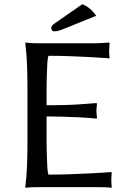

<svg xmlns="http://www.w3.org/2000/svg" viewBox="-20 -889 610 912"><path d="M201.2 -212.4Q201.2 -205.6 201.7 -184.8Q202.1 -164.1 202.9 -138.7Q203.6 -113.3 205.1 -91.1Q206.5 -68.8 210 -59.6Q262.7 -59.6 315.9 -61.5Q369.1 -63.5 412.6 -65.7Q456.1 -67.9 482.4 -69.8Q508.8 -71.8 508.8 -71.8L510.7 -67.9Q508.8 -50.8 508.8 -32.7Q508.8 -25.4 509.3 -18.6Q509.8 -11.7 510.7 0L508.8 2.9Q495.6 1 479 0.5Q462.4 0 445.3 0H155.8Q128.4 0 114.7 1.5Q101.1 2.9 101.1 2.9L100.1 0Q106 -43.5 108.2 -98.1Q110.4 -152.8 110.4 -212.4V-471.7Q110.4 -531.2 108.2 -584.7Q106 -638.2 100.1 -683.6L102.1 -687Q102.1 -687 115.7 -685.3Q129.4 -683.6 155.8 -683.6H434.6Q451.2 -683.6 468.3 -684.8Q485.4 -686 498.5 -687L500.5 -683.6Q499.5 -672.9 499 -661.1Q498.5 -649.4 498.5 -643.6Q498.5 -636.2 499 -629.2Q499.5 -622.1 500.5 -615.7L498.5 -611.8Q498.5 -611.8 473.4 -613.8Q448.2 -615.7 407 -617.9Q365.7 -620.1 314.2 -622.1Q262.7 -624 210 -624Q206.5 -614.7 205.1 -592.5Q203.6 -570.3 202.9 -544.9Q202.1 -519.5 201.7 -498.8Q201.2 -478 201.2 -471.7V-389.2Q264.2 -389.2 304.9 -390.6Q345.7 -392.1 376.2 -394.8Q406.7 -397.5 438 -399.4L440.9 -396.5Q439.9 -389.2 439 -379.6Q438 -370.1 438 -362.3Q438 -355 439 -345.5Q439.9 -335.9 440.9 -328.6L438 -325.7Q401.9 -329.6 356.2 -331.8Q310.5 -334 268.6 -335Q226.6 -335.9 201.2 -335.9ZM371.1 -869.1Q394.5 -858.9 410.2 -845Q425.8 -831.1 437 -814L284.2 -752.4Q267.1 -745.1 257.1 -742.7Q247.1 -740.2 239.7 -740.2Q223.6 -740.2 223.6 -755.9Q223.6 -760.7 226.3 -765.6Q229 -770.5 239.7 -777.8Z"/></svg>

Font: Kurinto Seri
Style: Regular
Weight: 400
Designer: Kurinto was developed by Clint Goss from a range of fonts that are compatible with the SIL Open Font License Version 1.1
Foundry: Clinton F. Goss
Version: Version 2.196; July 25, 2020